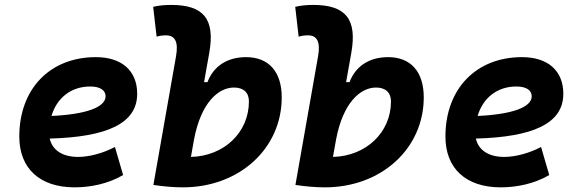

<svg xmlns="http://www.w3.org/2000/svg" viewBox="-20 -763 2384 792"><path d="M301.8 -115.7C237.8 -115.7 195.8 -143.6 185.1 -191.4C420.9 -197.8 545.9 -253.4 545.9 -376C545.9 -471.2 482.4 -527.3 375.5 -527.3C186 -527.3 59.6 -396.5 59.6 -199.7C59.6 -67.9 144.5 9.8 287.6 9.8C352.1 9.8 425.8 -4.4 487.8 -41L454.1 -156.7C404.8 -130.9 348.6 -115.7 301.8 -115.7ZM192.4 -284.7C214.4 -359.4 273.4 -406.2 352.1 -406.2C392.6 -406.2 415.5 -391.1 415.5 -365.7C415.5 -320.3 333.5 -291 192.4 -284.7Z M734.4 9.8C966.8 9.8 1142.1 -149.9 1142.1 -361.3C1142.1 -467.3 1088.4 -527.3 995.1 -527.3C917.5 -527.3 860.8 -490.2 835.9 -424.3H821.8L843.3 -545.4C867.7 -683.6 820.8 -742.7 686 -742.7C661.1 -742.7 636.2 -740.7 611.8 -734.9L626 -611.8C638.7 -615.7 651.9 -617.2 664.6 -617.2C701.7 -617.2 716.8 -590.8 706.1 -530.8L612.8 -0.5H613.3V0C654.3 5.9 693.4 9.8 734.4 9.8ZM781.2 -192.4 780.8 -189.5C809.1 -338.4 879.9 -401.9 945.3 -401.9C984.4 -401.9 1006.8 -381.3 1006.8 -344.7C1006.8 -216.8 904.3 -119.1 767.6 -115.7Z M1320.3 9.8C1552.7 9.8 1728 -149.9 1728 -361.3C1728 -467.3 1674.3 -527.3 1581.1 -527.3C1503.4 -527.3 1446.8 -490.2 1421.9 -424.3H1407.7L1429.2 -545.4C1453.6 -683.6 1406.7 -742.7 1272 -742.7C1247.1 -742.7 1222.2 -740.7 1197.8 -734.9L1211.9 -611.8C1224.6 -615.7 1237.8 -617.2 1250.5 -617.2C1287.6 -617.2 1302.7 -590.8 1292 -530.8L1198.7 -0.5H1199.2V0C1240.2 5.9 1279.3 9.8 1320.3 9.8ZM1367.2 -192.4 1366.7 -189.5C1395 -338.4 1465.8 -401.9 1531.2 -401.9C1570.3 -401.9 1592.8 -381.3 1592.8 -344.7C1592.8 -216.8 1490.2 -119.1 1353.5 -115.7Z M2059.6 -115.7C1995.6 -115.7 1953.6 -143.6 1942.9 -191.4C2178.7 -197.8 2303.7 -253.4 2303.7 -376C2303.7 -471.2 2240.2 -527.3 2133.3 -527.3C1943.8 -527.3 1817.4 -396.5 1817.4 -199.7C1817.4 -67.9 1902.3 9.8 2045.4 9.8C2109.9 9.8 2183.6 -4.4 2245.6 -41L2211.9 -156.7C2162.6 -130.9 2106.4 -115.7 2059.6 -115.7ZM1950.2 -284.7C1972.2 -359.4 2031.2 -406.2 2109.9 -406.2C2150.4 -406.2 2173.3 -391.1 2173.3 -365.7C2173.3 -320.3 2091.3 -291 1950.2 -284.7Z"/></svg>

Font: Cascadia Code NF
Style: Bold Italic
Weight: 700
Italic angle: -10°
Monospace: yes
Designer: Aaron Bell
Foundry: Saja Typeworks
Version: Version 2404.023